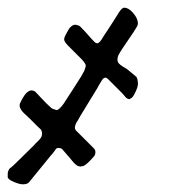

<svg xmlns="http://www.w3.org/2000/svg" viewBox="-20 -154 447 497"><path d="M337 64Q337 71 330 85.5Q323 100 319 100Q316 104 311.5 102Q307 100 305.5 98Q304 96 300 91.5Q296 87 295 86L260 51Q256 47 253 47Q251 47 248.5 48.5Q246 50 244 53.5Q242 57 240 60Q238 63 235.5 67.5Q233 72 232 74Q226 84 210 110Q194 136 188 146Q180 161 178 163Q173 173 174 178Q174 182 181 188L223 230Q229 236 226 246Q226 249 212 263Q199 276 194 276Q193 276 191.5 276.5Q190 277 189 277Q183 277 178 273.5Q173 270 167 262.5Q161 255 160 254Q142 233 140 231Q136 229 131 229Q127 229 125 231.5Q123 234 119.5 239Q116 244 112 248Q57 316 55 318Q50 323 41 323H38Q30 323 15 316.5Q0 310 0 304V296Q0 292 1.5 288.5Q3 285 3.5 284Q4 283 8.5 279.5Q13 276 15 274Q23 266 41 248.5Q59 231 68 222Q70 219 77 212.5Q84 206 86.5 201.5Q89 197 89 190Q89 189 87 183Q87 182 78 174Q74 170 61.5 157.5Q49 145 42 139Q27 124 32 113L38 101Q50 80 62 80Q66 80 71 83Q73 85 87 100Q101 115 108 121Q114 127 115 127Q125 131 126 131Q133 131 145 114Q168 79 190 44Q200 27 200 24Q202 18 202 16Q202 11 192 0L157 -35Q146 -46 146 -52Q146 -56 149 -62Q150 -64 153.5 -70.5Q157 -77 159 -80Q161 -83 165.5 -86.5Q170 -90 175 -90Q177 -90 183 -88Q185 -88 189 -84Q193 -80 198 -74.5Q203 -69 204 -68Q216 -54 225 -45Q228 -42 232 -42Q238 -42 248 -60Q270 -93 283 -114Q293 -131 298 -133Q299 -134 302 -134Q313 -134 325 -120Q337 -106 337 -93Q337 -90 335 -86Q329 -75 310.5 -48.5Q292 -22 286 -10Q284 -4 284 0Q284 6 287.5 10Q291 14 299 19Q307 24 309 25Q311 27 320.5 34.5Q330 42 333 45Q337 51 337 64Z"/></svg>

Font: Fedorovsk Unicode
Style: Medium
Weight: 500
Designer: Aleksandr Andreev and Nikita Simmons
Version: Version 3.2